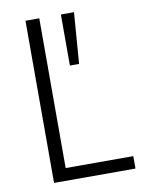

<svg xmlns="http://www.w3.org/2000/svg" viewBox="-81 -763 629 822"><g transform="rotate(-10 233.5 -352.5)"><path d="M87 0V-705H147V-54H441V0ZM241 -483V-705H298L281 -483Z"/></g></svg>

Font: Nunito Sans 10pt Condensed Light
Style: Regular
Weight: 300
Width: 3
Designer: Vernon Adams
Foundry: Vernon Adams
Version: Version 3.101;gftools[0.9.27]